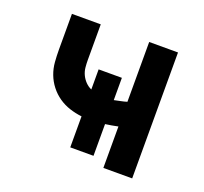

<svg xmlns="http://www.w3.org/2000/svg" viewBox="-96 -633 793 745"><g transform="rotate(20 300.0 -260.0)"><path d="M400 0V-171Q387 -168 374 -166Q361 -164 348 -162V-31H252V-159Q226 -162 201.5 -170Q177 -178 156 -192.5Q135 -207 119 -227.5Q103 -248 94 -272Q85 -296 83 -321.5Q81 -347 81 -373V-520H200V-373Q200 -358 201.5 -342.5Q203 -327 209.5 -313Q216 -299 227 -287.5Q238 -276 252 -270V-353H348V-261Q361 -264 374 -266.5Q387 -269 400 -273V-520H519V0Z"/></g></svg>

Font: Iosevka Fixed Extended
Style: Bold
Weight: 700
Width: 7
Monospace: yes
Designer: Belleve Invis
Foundry: Belleve Invis
Version: Version 24.1.1; ttfautohint (v1.8.4)